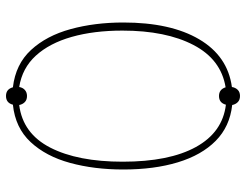

<svg xmlns="http://www.w3.org/2000/svg" viewBox="-110 -679 820 640"><g transform="rotate(90 300.0 -359.0)"><path d="M300 31Q277 31 271 8Q194 -1 146.5 -52.5Q99 -104 77 -184.5Q55 -265 55 -360Q55 -518 111 -613Q167 -708 270 -722Q272 -734 279.5 -741.5Q287 -749 300 -749Q313 -749 320.5 -741.5Q328 -734 330 -723Q402 -715 449.5 -668Q497 -621 521 -542Q545 -463 545 -360Q545 -263 523 -182.5Q501 -102 453.5 -51Q406 0 329 8Q323 31 300 31ZM300 -679Q278 -679 271 -701Q178 -686 130 -594Q82 -502 82 -357Q82 -262 103 -188Q124 -114 165.5 -68.5Q207 -23 270 -13Q272 -25 280 -32Q288 -39 300 -39Q313 -39 320.5 -31.5Q328 -24 330 -13Q425 -25 472 -116.5Q519 -208 519 -358Q519 -513 470 -602Q421 -691 329 -702Q323 -679 300 -679Z"/></g></svg>

Font: Noto Sans Mono Thin
Style: Regular
Weight: 100
Designer: Monotype Design Team
Foundry: Monotype Imaging Inc.
Version: Version 2.014